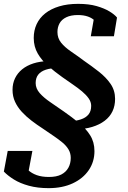

<svg xmlns="http://www.w3.org/2000/svg" viewBox="-29 -740 663 996"><path d="M223 236Q166 236 120.5 223.5Q75 211 43 191Q11 171 -9 150L11 43H139L115 171Q103 166 95.5 158.5Q88 151 85 142Q82 133 83 123Q84 113 89 105Q100 126 117.5 142.5Q135 159 161.5 168.5Q188 178 225 178Q264 178 288.5 165.5Q313 153 325.5 130.5Q338 108 338 79Q338 55 326.5 35.5Q315 16 294.5 -1Q274 -18 248 -35.5Q222 -53 193 -73Q162 -93 134 -114.5Q106 -136 84 -160Q62 -184 49 -212Q36 -240 36 -274Q36 -307 49 -334Q62 -361 86 -380.5Q110 -400 144 -411Q178 -422 221 -423L272 -387Q235 -387 209 -378.5Q183 -370 169.5 -353Q156 -336 156 -309Q156 -281 177 -257Q198 -233 232 -210Q266 -187 303 -161Q343 -133 379.5 -103.5Q416 -74 438.5 -38.5Q461 -3 461 44Q461 99 431.5 142.5Q402 186 348.5 211Q295 236 223 236ZM362 -69 329 -110Q364 -112 390 -120.5Q416 -129 430 -146Q444 -163 444 -191Q444 -211 431 -229.5Q418 -248 396.5 -266Q375 -284 348.5 -302Q322 -320 294 -340Q256 -367 222 -396.5Q188 -426 167 -462Q146 -498 146 -543Q146 -582 161 -614.5Q176 -647 205.5 -670.5Q235 -694 278 -707Q321 -720 376 -720Q432 -720 472 -708.5Q512 -697 538.5 -681Q565 -665 578 -649L562 -552H442L460 -655Q468 -655 477 -645.5Q486 -636 490.5 -621.5Q495 -607 488 -592Q480 -615 465 -630.5Q450 -646 427.5 -654Q405 -662 375 -662Q339 -662 315 -650.5Q291 -639 280 -619Q269 -599 269 -574Q269 -542 288 -518.5Q307 -495 338.5 -473.5Q370 -452 405 -426Q447 -397 484 -368Q521 -339 544.5 -305Q568 -271 568 -227Q568 -191 554.5 -162.5Q541 -134 514 -113.5Q487 -93 449 -81.5Q411 -70 362 -69Z"/></svg>

Font: Roboto Serif 72pt SemiCondensed SemiBold
Style: Italic
Weight: 600
Width: 4
Italic angle: -10°
Designer: Greg Gazdowicz
Foundry: Commercial Type
Version: Version 1.008